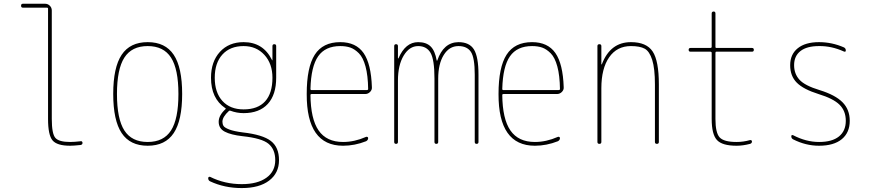

<svg xmlns="http://www.w3.org/2000/svg" viewBox="-20 -750 4540 1001"><path d="M99.6 -710Q89.8 -710 89.8 -720.2Q89.8 -730.5 99.6 -730.5H214.8Q229.5 -730.5 239.7 -720.2Q250 -710 250 -695.3V-129.9Q250 -52.7 268.6 -31.2Q287.1 -9.8 345.7 -9.8Q367.2 -9.8 401.4 -13.7Q405.3 -14.6 407.7 -11.7Q410.2 -8.8 410.2 -4.9Q410.2 3.9 400.4 5.9Q364.3 9.8 345.7 9.8Q277.3 9.8 253.9 -18.1Q230.5 -45.9 230.5 -129.9V-705.1Q230.5 -710 224.6 -710Z M871.6 -449.7Q833 -509.8 750 -509.8Q667 -509.8 628.4 -449.7Q589.8 -389.6 589.8 -259.8Q589.8 -129.9 628.4 -69.8Q667 -9.8 750 -9.8Q833 -9.8 871.6 -69.8Q910.2 -129.9 910.2 -259.8Q910.2 -389.6 871.6 -449.7ZM885.7 -56.2Q841.8 9.8 750 9.8Q658.2 9.8 614.3 -56.2Q570.3 -122.1 570.3 -260.3Q570.3 -398.4 614.3 -464.4Q658.2 -530.3 750 -530.3Q841.8 -530.3 885.7 -464.4Q929.7 -398.4 929.7 -260.3Q929.7 -122.1 885.7 -56.2Z M1250 -179.7Q1324.2 -179.7 1362.3 -221.7Q1400.4 -263.7 1400.4 -344.7Q1400.4 -418 1358.4 -463.9Q1316.4 -509.8 1250 -509.8Q1179.7 -509.8 1139.6 -465.8Q1099.6 -421.9 1099.6 -344.7Q1099.6 -267.6 1139.6 -223.6Q1179.7 -179.7 1250 -179.7ZM1075.2 195.3Q1065.4 190.4 1065.4 178.7Q1065.4 174.8 1068.4 172.9Q1071.3 170.9 1075.2 171.9Q1151.4 210 1240.2 210Q1322.3 210 1368.7 176.8Q1415 143.6 1415 85Q1415 29.3 1380.4 0Q1345.7 -29.3 1244.1 -40Q1183.6 -46.9 1151.9 -63.5Q1120.1 -80.1 1120.1 -115.2Q1120.1 -148.4 1155.3 -180.7Q1159.2 -184.6 1154.3 -186.5Q1080.1 -236.3 1080.1 -344.7Q1080.1 -428.7 1126.5 -479.5Q1172.9 -530.3 1250 -530.3Q1351.6 -530.3 1397.5 -438.5Q1397.5 -436.5 1399.4 -435.5Q1400.4 -435.5 1400.4 -436.5V-509.8Q1400.4 -519.5 1410.2 -519.5Q1419.9 -519.5 1419.9 -509.8V-344.7Q1419.9 -255.9 1376 -208Q1332 -160.2 1250 -160.2Q1214.8 -160.2 1180.7 -172.9Q1175.8 -173.8 1173.8 -171.9Q1139.6 -140.6 1139.6 -115.2Q1139.6 -102.5 1145.5 -93.3Q1151.4 -84 1175.8 -74.7Q1200.2 -65.4 1246.1 -59.6Q1349.6 -47.9 1392.1 -15.1Q1434.6 17.6 1434.6 85Q1434.6 152.3 1383.3 191.4Q1332 230.5 1240.2 230.5Q1150.4 230.5 1075.2 195.3Z M1753.9 -509.8Q1675.8 -509.8 1638.7 -456.5Q1601.6 -403.3 1598.6 -286.1Q1598.6 -280.3 1604.5 -280.3H1892.6Q1898.4 -280.3 1899.4 -285.2Q1898.4 -356.4 1885.7 -403.3Q1873 -450.2 1851.1 -472.2Q1829.1 -494.1 1806.6 -502Q1784.2 -509.8 1753.9 -509.8ZM1768.6 9.8Q1578.1 9.8 1579.1 -259.8Q1579.1 -399.4 1621.1 -464.8Q1663.1 -530.3 1753.9 -530.3Q1835.9 -530.3 1875.5 -473.6Q1915 -417 1918.9 -294.9Q1919.9 -281.2 1909.2 -270.5Q1898.4 -259.8 1883.8 -259.8H1604.5Q1599.6 -259.8 1598.6 -255.9Q1599.6 -129.9 1641.1 -69.8Q1682.6 -9.8 1768.6 -9.8Q1828.1 -9.8 1887.7 -36.1Q1891.6 -38.1 1895.5 -36.1Q1899.4 -34.2 1899.4 -30.3Q1899.4 -19.5 1888.7 -13.7Q1829.1 9.8 1768.6 9.8Z M2035.2 -9.8V-509.8Q2035.2 -519.5 2044.9 -519.5Q2054.7 -519.5 2054.7 -509.8V-446.3Q2054.7 -445.3 2055.7 -445.3Q2057.6 -445.3 2057.6 -446.3Q2093.8 -530.3 2160.2 -530.3Q2202.1 -530.3 2225.1 -507.8Q2248 -485.4 2256.8 -434.6Q2256.8 -433.6 2257.8 -433.6Q2259.8 -433.6 2259.8 -434.6Q2292 -529.3 2370.1 -530.3Q2427.7 -530.3 2451.2 -491.7Q2474.6 -453.1 2474.6 -360.4V-9.8Q2474.6 0 2464.8 0Q2455.1 0 2455.1 -9.8V-360.4Q2455.1 -449.2 2435.1 -479.5Q2415 -509.8 2370.1 -509.8Q2322.3 -509.8 2293.5 -463.4Q2264.6 -417 2264.6 -339.8V-9.8Q2264.6 0 2254.9 0Q2245.1 0 2245.1 -9.8V-339.8Q2245.1 -439.5 2224.6 -474.6Q2204.1 -509.8 2160.2 -509.8Q2114.3 -509.8 2084.5 -460Q2054.7 -410.2 2054.7 -330.1V-9.8Q2054.7 0 2044.9 0Q2035.2 0 2035.2 -9.8Z M2753.9 -509.8Q2675.8 -509.8 2638.7 -456.5Q2601.6 -403.3 2598.6 -286.1Q2598.6 -280.3 2604.5 -280.3H2892.6Q2898.4 -280.3 2899.4 -285.2Q2898.4 -356.4 2885.7 -403.3Q2873 -450.2 2851.1 -472.2Q2829.1 -494.1 2806.6 -502Q2784.2 -509.8 2753.9 -509.8ZM2768.6 9.8Q2578.1 9.8 2579.1 -259.8Q2579.1 -399.4 2621.1 -464.8Q2663.1 -530.3 2753.9 -530.3Q2835.9 -530.3 2875.5 -473.6Q2915 -417 2918.9 -294.9Q2919.9 -281.2 2909.2 -270.5Q2898.4 -259.8 2883.8 -259.8H2604.5Q2599.6 -259.8 2598.6 -255.9Q2599.6 -129.9 2641.1 -69.8Q2682.6 -9.8 2768.6 -9.8Q2828.1 -9.8 2887.7 -36.1Q2891.6 -38.1 2895.5 -36.1Q2899.4 -34.2 2899.4 -30.3Q2899.4 -19.5 2888.7 -13.7Q2829.1 9.8 2768.6 9.8Z M3094.7 -9.8V-509.8Q3094.7 -519.5 3105 -519.5Q3115.2 -519.5 3115.2 -509.8V-415Q3115.2 -414.1 3116.2 -414.1Q3118.2 -414.1 3118.2 -416Q3162.1 -530.3 3269.5 -530.3Q3350.6 -530.3 3382.8 -481.4Q3415 -432.6 3415 -309.6V-9.8Q3415 0 3404.8 0Q3394.5 0 3394.5 -9.8V-309.6Q3394.5 -392.6 3380.4 -437.5Q3366.2 -482.4 3341.3 -496.1Q3316.4 -509.8 3269.5 -509.8Q3196.3 -509.8 3155.8 -451.2Q3115.2 -392.6 3115.2 -290V-9.8Q3115.2 0 3105 0Q3094.7 0 3094.7 -9.8Z M3580.1 -480.5Q3570.3 -480.5 3570.3 -490.2Q3570.3 -500 3580.1 -500H3684.6Q3689.5 -500 3690.4 -504.9V-679.7Q3690.4 -689.5 3700.2 -689.9Q3710 -690.4 3710 -679.7V-504.9Q3710 -500 3714.8 -500H3900.4Q3910.2 -500 3910.2 -490.2Q3910.2 -480.5 3900.4 -480.5H3714.8Q3710 -480.5 3710 -474.6V-129.9Q3710 -57.6 3731.9 -33.7Q3753.9 -9.8 3820.3 -9.8Q3855.5 -9.8 3889.6 -19.5Q3893.6 -20.5 3897 -18.6Q3900.4 -16.6 3900.4 -12.7Q3900.4 -2.9 3890.6 0Q3853.5 9.8 3820.3 9.8Q3745.1 9.8 3717.8 -20Q3690.4 -49.8 3690.4 -129.9V-474.6Q3690.4 -479.5 3684.6 -480.5Z M4247.1 -259.8Q4168.9 -284.2 4134.3 -318.8Q4099.6 -353.5 4099.6 -410.2Q4099.6 -466.8 4139.2 -498.5Q4178.7 -530.3 4250 -530.3Q4317.4 -530.3 4379.9 -502.9Q4389.6 -498 4389.6 -487.3Q4389.6 -477.5 4379.9 -481.4Q4315.4 -510.7 4250 -509.8Q4186.5 -509.8 4153.3 -483.9Q4120.1 -458 4120.1 -410.2Q4120.1 -365.2 4147.9 -334.5Q4175.8 -303.7 4252.9 -280.3Q4335 -254.9 4372.6 -216.8Q4410.2 -178.7 4410.2 -120.1Q4410.2 -58.6 4368.7 -24.4Q4327.1 9.8 4250 9.8Q4180.7 9.8 4115.2 -23.4Q4105.5 -28.3 4105.5 -39.1Q4105.5 -48.8 4115.2 -44.9Q4182.6 -9.8 4250.5 -9.8Q4318.4 -9.8 4354 -38.6Q4389.6 -67.4 4389.6 -120.1Q4389.6 -171.9 4356.9 -204.1Q4324.2 -236.3 4247.1 -259.8Z"/></svg>

Font: Rounded-X Mgen+ 2m thin
Style: Regular
Weight: 100
Designer: [Source Han Sans]
Ryoko NISHIZUKA  (kana & ideographs); Paul D. Hunt (Latin, Greek & Cyrillic); Wenlong ZHANG  (bopomofo
Version: Version 1.059.20150602